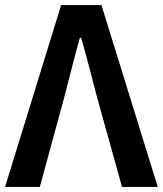

<svg xmlns="http://www.w3.org/2000/svg" viewBox="-21 -737 642 757"><path d="M220 -717H379L601 0H460L361 -356Q348 -404 337 -449Q315 -532 299 -588H294Q283 -551 253 -434L233 -356L136 0H-1Z"/></svg>

Font: Nebula Sans Semibold
Style: Regular
Weight: 600
Designer: Paul D. Hunt for Adobe (as Source Sans)
Foundry: Nebula Entertainment & Broadcasting LLC
Version: Version 1.010